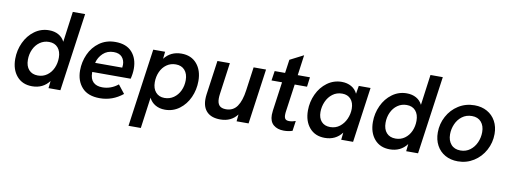

<svg xmlns="http://www.w3.org/2000/svg" viewBox="-68 -1091 4483 1688"><g transform="rotate(10 2173.0 -246.5)"><path d="M41 -203Q41 -280 73 -349Q105 -418 162.5 -460Q220 -502 292 -502Q340 -502 376 -482Q412 -462 431 -424L468 -697H578L480 0H374L381 -65Q325 9 228 9Q141 9 91 -49.5Q41 -108 41 -203ZM417 -279Q417 -335 388.5 -368Q360 -401 309 -401Q263 -401 227 -375.5Q191 -350 171.5 -307.5Q152 -265 152 -215Q152 -158 181 -125.5Q210 -93 262 -93Q308 -93 343.5 -118.5Q379 -144 398 -186.5Q417 -229 417 -279Z M620 -202Q620 -278 651 -347Q682 -416 742 -459Q802 -502 884 -502Q982 -502 1032.5 -445.5Q1083 -389 1083 -298Q1083 -255 1071 -207H728V-199Q728 -145 756.5 -117Q785 -89 838 -89Q915 -89 978 -140L1037 -65Q946 9 832 9Q726 9 673 -50Q620 -109 620 -202ZM981 -290Q983 -306 983 -316Q983 -357 958.5 -384.5Q934 -412 884 -412Q827 -412 789 -376Q751 -340 739 -290Z M1222 -493H1328L1321 -429Q1377 -502 1474 -502Q1561 -502 1611 -443.5Q1661 -385 1661 -290Q1661 -212 1630 -143.5Q1599 -75 1542.5 -33Q1486 9 1414 9Q1365 9 1328 -12.5Q1291 -34 1272 -73L1234 204H1124ZM1550 -278Q1550 -334 1521 -367Q1492 -400 1441 -400Q1394 -400 1358.5 -374.5Q1323 -349 1304 -306.5Q1285 -264 1285 -214Q1285 -158 1314 -125Q1343 -92 1392 -92Q1438 -92 1474 -117Q1510 -142 1530 -184.5Q1550 -227 1550 -278Z M1749 -144Q1749 -165 1752 -187L1795 -493H1906L1867 -211Q1864 -190 1864 -170Q1864 -129 1882.5 -108.5Q1901 -88 1942 -88Q2006 -88 2041 -138Q2076 -188 2089 -284L2118 -493H2229L2160 0H2053L2059 -62Q2005 9 1908 9Q1830 9 1789.5 -31Q1749 -71 1749 -144Z M2348 -110Q2348 -124 2351 -149L2387 -407H2293L2306 -493H2399L2416 -613L2537 -675L2512 -493H2621L2610 -407H2500L2466 -166Q2463 -148 2463 -130Q2463 -105 2473 -93.5Q2483 -82 2507 -82Q2535 -82 2565 -93L2552 -3Q2516 9 2475 9Q2418 9 2383 -20.5Q2348 -50 2348 -110Z M2654 -203Q2654 -280 2686 -349Q2718 -418 2775.5 -460Q2833 -502 2905 -502Q2953 -502 2990 -481Q3027 -460 3045 -421L3057 -493H3162L3093 0H2987L2994 -65Q2938 9 2841 9Q2754 9 2704 -49.5Q2654 -108 2654 -203ZM3031 -284Q3031 -338 3003 -369.5Q2975 -401 2926 -401Q2877 -401 2840.5 -373.5Q2804 -346 2784.5 -301.5Q2765 -257 2765 -209Q2765 -155 2793 -124Q2821 -93 2871 -93Q2920 -93 2956 -121Q2992 -149 3011.5 -193Q3031 -237 3031 -284Z M3234 -203Q3234 -280 3266 -349Q3298 -418 3355.5 -460Q3413 -502 3485 -502Q3533 -502 3569 -482Q3605 -462 3624 -424L3661 -697H3771L3673 0H3567L3574 -65Q3518 9 3421 9Q3334 9 3284 -49.5Q3234 -108 3234 -203ZM3610 -279Q3610 -335 3581.5 -368Q3553 -401 3502 -401Q3456 -401 3420 -375.5Q3384 -350 3364.5 -307.5Q3345 -265 3345 -215Q3345 -158 3374 -125.5Q3403 -93 3455 -93Q3501 -93 3536.5 -118.5Q3572 -144 3591 -186.5Q3610 -229 3610 -279Z M3812 -211Q3812 -288 3848 -355Q3884 -422 3947.5 -462Q4011 -502 4090 -502Q4154 -502 4203 -474.5Q4252 -447 4279 -397.5Q4306 -348 4306 -284Q4306 -206 4269.5 -138.5Q4233 -71 4169.5 -31Q4106 9 4028 9Q3964 9 3915 -18.5Q3866 -46 3839 -96Q3812 -146 3812 -211ZM4196 -281Q4196 -337 4166.5 -371Q4137 -405 4084 -405Q4033 -405 3996 -377Q3959 -349 3940 -305Q3921 -261 3921 -214Q3921 -158 3951 -123.5Q3981 -89 4035 -89Q4084 -89 4120.5 -116.5Q4157 -144 4176.5 -188Q4196 -232 4196 -281Z"/></g></svg>

Font: Hanken Grotesk SemiBold
Style: Italic
Weight: 600
Italic angle: -8°
Designer: Alfredo Marco Pradil
Foundry: Hanken Design Co.
Version: Version 3.014